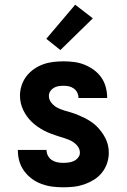

<svg xmlns="http://www.w3.org/2000/svg" viewBox="-20 -789 540 817"><path d="M249 8Q225 8 202 5Q179 2 157 -6Q135 -14 116 -28Q97 -42 83 -61Q69 -80 62.5 -102.5Q56 -125 56 -149V-151H178V-150Q178 -138 184 -126.5Q190 -115 200.5 -108Q211 -101 223.5 -98.5Q236 -96 249 -96Q260 -96 272 -97.5Q284 -99 294.5 -104Q305 -109 312.5 -118.5Q320 -128 320 -139Q320 -155 309.5 -168Q299 -181 285 -188.5Q271 -196 256 -200.5Q241 -205 226 -210Q211 -215 196 -220.5Q181 -226 167 -233.5Q153 -241 140 -250Q127 -259 115.5 -270Q104 -281 95 -293.5Q86 -306 79 -320.5Q72 -335 68.5 -350.5Q65 -366 65 -382Q65 -404 72 -425.5Q79 -447 92.5 -464.5Q106 -482 124.5 -495Q143 -508 164 -515.5Q185 -523 207 -525.5Q229 -528 251 -528Q274 -528 296.5 -525Q319 -522 340 -513.5Q361 -505 379.5 -491.5Q398 -478 411 -459.5Q424 -441 430 -418.5Q436 -396 436 -374V-372H314Q314 -384 309 -394.5Q304 -405 294.5 -412Q285 -419 274 -421.5Q263 -424 251 -424Q241 -424 230 -422.5Q219 -421 209.5 -415.5Q200 -410 194 -401Q188 -392 188 -381Q188 -365 198.5 -352Q209 -339 222.5 -331.5Q236 -324 251.5 -319.5Q267 -315 282 -310.5Q297 -306 311.5 -300Q326 -294 340 -287Q354 -280 367.5 -271Q381 -262 392 -251Q403 -240 412.5 -227Q422 -214 429 -200Q436 -186 439.5 -170.5Q443 -155 443 -139Q443 -116 435.5 -94Q428 -72 413.5 -54Q399 -36 379.5 -24Q360 -12 338.5 -4.5Q317 3 294.5 5.5Q272 8 249 8ZM237 -576 177 -624 300 -769 375 -711Z"/></svg>

Font: Iosevka SS18 Extrabold
Style: Regular
Weight: 800
Monospace: yes
Designer: Belleve Invis
Foundry: Belleve Invis
Version: Version 25.1.1; ttfautohint (v1.8.4)